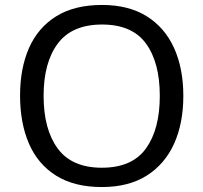

<svg xmlns="http://www.w3.org/2000/svg" viewBox="-20 -745 821 775"><path d="M720 -358Q720 -247 682.5 -164.5Q645 -82 572 -36Q499 10 391 10Q280 10 206.5 -36Q133 -82 97 -165Q61 -248 61 -359Q61 -469 97 -551Q133 -633 206.5 -679Q280 -725 392 -725Q499 -725 572 -679.5Q645 -634 682.5 -551.5Q720 -469 720 -358ZM156 -358Q156 -223 213 -145.5Q270 -68 391 -68Q513 -68 569 -145.5Q625 -223 625 -358Q625 -493 569 -569.5Q513 -646 392 -646Q271 -646 213.5 -569.5Q156 -493 156 -358Z"/></svg>

Font: Noto Sans Glagolitic
Style: Regular
Weight: 400
Designer: Monotype Design Team
Foundry: Monotype Imaging Inc.
Version: Version 2.004; ttfautohint (v1.8.4.7-5d5b)